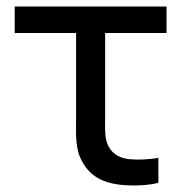

<svg xmlns="http://www.w3.org/2000/svg" viewBox="-20 -560 570 588"><path d="M338.5 4.5C373 10 428 9.5 465 0V-76.5C437 -71.5 404 -70 376 -72.5C349.5 -75.5 327 -85.5 313 -110.5C299.5 -135 302 -162.5 302 -208V-459H490V-540H25V-459H213V-204C213 -144 209.5 -104.5 232.5 -63.5C257.5 -19 296 -2 338.5 4.5Z"/></svg>

Font: Hauora Medium
Style: Regular
Weight: 500
Designer: Wayne Shih
Foundry: WCYS
Version: Version 1.001;hotconv 1.0.109;makeotfexe 2.5.65596